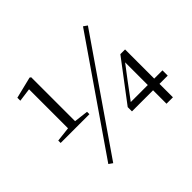

<svg xmlns="http://www.w3.org/2000/svg" viewBox="-168 -968 1228 1228"><g transform="rotate(-45 445.5 -354.5)"><path d="M73.2 -301.3V-322.9L178.1 -334.9H234.1L333.4 -322.9V-301.3ZM172.9 -301.3V-686.9L82 -674.7V-701.6L228.3 -737.5L237.1 -731.5V-301.3ZM729.4 0V-139.2V-154.3V-383.4H722.4L754.9 -407.9L659.3 -282.1L565.2 -155.5L569.9 -181.2V-169.2H862V-121.6H538.6V-160.1L744.9 -432.9H787.5V0ZM219.6 27.9 193.5 9.6 701.8 -727.7 727.9 -709.4Z"/></g></svg>

Font: Noto Serif JP
Style: Regular
Weight: 200
Designer: Ryoko NISHIZUKA 西塚涼子 (kana & ideographs); Frank Grießhammer (Latin, Greek & Cyrillic); Wenlong ZHANG 张文龙 (bopomofo); San
Foundry: Adobe
Version: Version 2.001;hotconv 1.1.0;makeotfexe 2.6.0